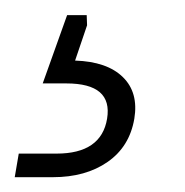

<svg xmlns="http://www.w3.org/2000/svg" viewBox="-55 -34 248 258"><path d="M-35.2 204.1 -29.8 172.4H21Q81.1 172.4 88.9 125.5Q96.7 78.1 34.2 78.1H2.4L35.2 -13.7H61.5L62 0L45.9 47.4Q88.9 48.8 110.1 69.6Q131.3 90.3 125.5 125.5Q119.1 163.1 89.6 183.6Q60.1 204.1 16.1 204.1Z"/></svg>

Font: Inter Display ExtraLight
Style: Italic
Weight: 200
Italic angle: -9.39999°
Designer: Rasmus Andersson
Foundry: rsms
Version: Version 4.000;git-a52131595